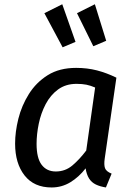

<svg xmlns="http://www.w3.org/2000/svg" viewBox="-20 -852 609 885"><path d="M331 -539.1Q382 -539.1 426.7 -527.6Q471.4 -516.1 516.5 -494L462.6 -120.5Q458.6 -92.5 464 -77Q469.5 -61.6 494.5 -51.6L468.2 12Q442.1 8.1 422 -1.4Q402 -11 390.4 -29.5Q378.8 -48 374.7 -76Q343.8 -36 304.3 -11.9Q264.8 12.1 217.7 12.1Q136.7 12.1 93.1 -43.5Q49.6 -99 49.6 -190.1Q49.6 -244.1 64.6 -304.6Q79.7 -365.2 113.2 -418.7Q146.7 -472.2 200.3 -505.7Q253.9 -539.1 331 -539.1ZM332.9 -465.5Q283.1 -465.5 247.7 -439.6Q212.3 -413.6 190.4 -371.7Q168.5 -329.8 158.6 -281.4Q148.6 -233 148.6 -189.1Q148.6 -123.3 172 -92.4Q195.4 -61.6 237.2 -61.6Q280.9 -61.6 313.8 -89.5Q346.7 -117.3 377.5 -158.2L418.5 -448.6Q397.6 -457.6 378.2 -461.6Q358.8 -465.5 332.9 -465.5ZM184.5 -791.2 267 -832.4 328.1 -659.1 268.7 -633.9ZM334.9 -791.3 417.3 -832.4 469.5 -664 410.1 -638.9Z"/></svg>

Font: Fira Sans Variable
Style: Italic
Weight: 397
Italic angle: -8°
Designer: Carrois Corporate & Edenspiekermann AG
Foundry: Carrois Corporate GbR & Edenspiekermann AG
Version: Version 4.202